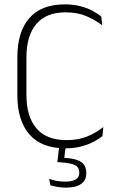

<svg xmlns="http://www.w3.org/2000/svg" viewBox="-20 -669 541 879"><path d="M280 10Q170 10 114.8 -53.5Q59.5 -117 59.5 -232.5V-407Q59.5 -523 114.2 -586Q169 -649 276.5 -649Q315.5 -649 347.5 -640.8Q379.5 -632.5 403.5 -619.5Q427.5 -606.5 443.5 -593.5L448 -553Q418 -576.5 376.8 -594.5Q335.5 -612.5 280 -612.5Q191.5 -612.5 146.2 -559Q101 -505.5 101 -407V-233.5Q101 -135 147 -81.2Q193 -27.5 284.5 -27.5Q340 -27.5 381.2 -45Q422.5 -62.5 453 -87.5L449 -46Q433 -33 408.5 -20Q384 -7 351.8 1.5Q319.5 10 280 10ZM251.5 -3H281.5L272.5 67L253.5 53Q258 53 265.8 53.2Q273.5 53.5 279.5 54Q329 57 352 73Q375 89 375 122.5V124Q375 157 350.8 173.5Q326.5 190 281.5 190Q261 190 242.2 186.5Q223.5 183 210.5 179L205 149.5Q220.5 155.5 238.8 159Q257 162.5 277.5 162.5Q310.5 162.5 326.8 152.2Q343 142 343 123V121.5Q343 97.5 324.2 87.5Q305.5 77.5 261 74.5Q256 74 251.5 73.8Q247 73.5 242.5 73.5Z"/></svg>

Font: Anek Devanagari Medium ExtraLight
Style: Regular
Weight: 250
Version: Version 1.003